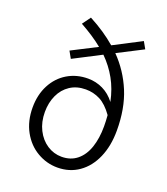

<svg xmlns="http://www.w3.org/2000/svg" viewBox="-136 -824 813 932"><g transform="rotate(20 270.5 -358.0)"><path d="M479 -254.9Q479 -175.8 452.6 -115.2Q426.3 -54.7 378.4 -21.2Q330.6 12.2 268.1 12.2Q212.4 12.2 163.6 -16.4Q114.7 -44.9 85.4 -98.1Q56.2 -151.4 56.2 -221.2Q56.2 -287.1 82.8 -337.9Q109.4 -388.7 156.2 -416.7Q203.1 -444.8 262.2 -444.8Q303.2 -444.8 339.4 -427.2Q375.5 -409.7 401.9 -375Q388.7 -438.5 360.8 -488.3Q333 -538.1 291.5 -579.1L149.9 -505.9L129.9 -541.5L258.8 -607.4Q210.9 -646.5 142.1 -684.6L173.3 -727.5Q252.9 -685.5 311.5 -634.8L453.6 -708.5L473.6 -672.9L343.3 -606Q407.7 -540.5 443.4 -454.6Q479 -368.7 479 -254.9ZM411.1 -310.5Q378.4 -356.4 344 -374Q309.6 -391.6 270 -391.6Q223.1 -391.6 189.2 -369.1Q155.3 -346.7 137.5 -307.9Q119.6 -269 119.6 -221.2Q119.6 -169.4 139.9 -129.2Q160.2 -88.9 194.6 -66.4Q229 -43.9 269.5 -43.9Q316.9 -43.9 349.4 -70.6Q381.8 -97.2 397.7 -144.3Q413.6 -191.4 413.6 -252.9Q413.6 -280.3 411.1 -310.5Z"/></g></svg>

Font: Varta
Style: Light
Weight: 300
Designer: Joana Correia, Viktoriya Grabowska, Eben Sorkin
Foundry: Sorkin Type
Version: Version 1.002; ttfautohint (v1.3) -l 8 -r 24 -G 200 -x 12 -H